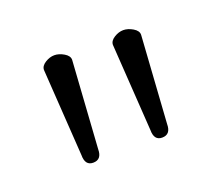

<svg xmlns="http://www.w3.org/2000/svg" viewBox="-50 -832 355 314"><g transform="rotate(-20 127.5 -674.5)"><path d="M92 -751 82 -599Q82 -581 67 -581Q53 -581 53 -599L43 -751Q43 -758 51 -763Q59 -768 67 -768Q75 -768 83.5 -763Q92 -758 92 -751ZM212 -751 202 -599Q202 -581 187 -581Q173 -581 173 -599L163 -751Q163 -758 171 -763Q179 -768 187 -768Q195 -768 203.5 -763Q212 -758 212 -751Z"/></g></svg>

Font: Dosis
Style: ExtraLight
Weight: 250
Designer: Edgar Tolentino, Pablo Impallari, Igino Marini
Foundry: Edgar Tolentino, Pablo Impallari, Igino Marini
Version: Version 1.007